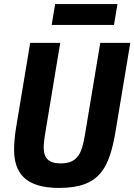

<svg xmlns="http://www.w3.org/2000/svg" viewBox="-20 -908 658 940"><path d="M127.8 -698.2 60 -290.8C52.9 -248.9 49 -209.9 49 -176.1C49 -62.1 103 12.1 269.2 12.1C470.2 12.1 516 -85.9 546.9 -272L617.9 -698.2H470.9L397 -255C382.1 -165.1 366.1 -108 277 -108C215.9 -108 193.9 -136 193.9 -186.1C193.9 -199.9 196 -224.1 202.1 -259.9L274.9 -698.2ZM233 -785.9H538L555 -888.1H250Z"/></svg>

Font: Margiela Mono Italic Bold It
Style: Regular
Weight: 700
Designer: Mike Abbink, Paul van der Laan, Pieter van Rosmalen
Foundry: Bold Monday
Version: Version 2.003 2021